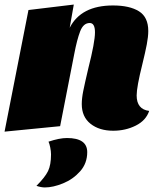

<svg xmlns="http://www.w3.org/2000/svg" viewBox="-38 -554 691 843"><path d="M458 -530Q531 -530 572 -504.5Q613 -479 613 -418Q613 -393 606.5 -359Q600 -325 587 -272Q562 -172 562 -135Q562 -74 617 -67Q603 -25 558 -2.5Q513 20 459 20Q398 20 359.5 -10.5Q321 -41 321 -97Q321 -122 327.5 -154.5Q334 -187 350 -255Q379 -369 379 -412Q379 -453 356 -453Q328 -453 314 -416.5Q300 -380 288 -317L226 0L-18 24L87 -510L286 -534L268 -432Q318 -530 458 -530ZM159 269Q143 269 122 262Q160 224 173 197Q186 170 186 124Q186 110 182.5 93Q179 76 175 68Q223 52 256 52Q345 52 345 114Q345 163 314 198Q283 233 239 251Q195 269 159 269Z"/></svg>

Font: Sansita Black Italic
Style: Regular
Weight: 900
Italic angle: -11°
Designer: Pablo Cosgaya
Foundry: Omnibus-Type
Version: Version 1.006